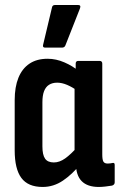

<svg xmlns="http://www.w3.org/2000/svg" viewBox="-20 -734 476 762"><path d="M149.2 8Q91.3 8 64.8 -27.8Q38.3 -63.5 38.3 -137.5V-336.5Q38.3 -388.8 53.1 -425.3Q67.9 -461.8 96.9 -481.3Q125.9 -500.8 168.9 -500.8Q202.8 -500.8 235.9 -486.3Q268.9 -471.8 290.8 -453L287.3 -373.6Q267.2 -388.2 246.4 -397.1Q225.7 -405.9 207 -405.9Q187.8 -405.9 174.6 -397.5Q161.5 -389.2 154.9 -372.2Q148.3 -355.3 148.3 -328V-153.4Q148.3 -119.1 159 -104.2Q169.6 -89.3 193.8 -89.3Q216.1 -89.3 238.6 -105.3Q261 -121.2 288.9 -152.7L299.1 -82.4Q267 -42.4 229.8 -17.2Q192.6 8 149.2 8ZM371.9 8Q327.1 8 304.2 -15.1Q281.3 -38.3 281.3 -85.7V-104.8L275.9 -119.2V-409.9L280.4 -439.8V-481.4Q280.4 -492.3 290.8 -492.3H375Q385.9 -492.3 385.9 -481.4V-121.2Q385.9 -100 390.4 -92.5Q394.9 -84.9 407.6 -84.9Q413.6 -84.9 418.1 -85.7Q422.7 -86.4 427.7 -87.4Q435.2 -88.9 435.2 -79.4V-10.3Q435.2 -0.9 424.8 2.6Q412.5 4.5 398.3 6.3Q384.2 8 371.9 8ZM159 -545Q148.1 -545 151.1 -556.4L186.3 -704.3Q187.3 -709.8 190.5 -712Q193.7 -714.2 199.2 -714.2H289.8Q302.7 -714.2 297.3 -700.4L239.4 -553.5Q235.9 -545 226 -545Z"/></svg>

Font: Sofia Sans Condensed
Style: Regular
Weight: 400
Designer: Botio Nikoltchev, Ani Petrova
Foundry: lettersoup
Version: Version 4.100